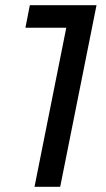

<svg xmlns="http://www.w3.org/2000/svg" viewBox="-20 -720 410 740"><path d="M113 0 244 -656 279 -613H78L95 -700H352L212 0Z"/></svg>

Font: Montserrat Thin Medium
Style: Italic
Weight: 500
Italic angle: -11.3°
Version: Version 9.000